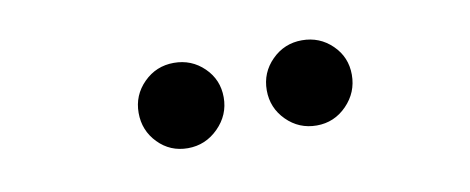

<svg xmlns="http://www.w3.org/2000/svg" viewBox="-29 -799 668 273"><g transform="rotate(-10 305.0 -662.5)"><path d="M226.5 -601Q201 -601 183.5 -619Q166 -637 166 -662.5Q166 -688 184 -706Q202 -724 227.5 -724Q253 -724 271 -706.5Q289 -689 289 -663.5Q289 -638 270.5 -619.5Q252 -601 226.5 -601ZM412.5 -601Q387 -601 369 -619Q351 -637 351 -662.5Q351 -688 369 -706Q387 -724 412.5 -724Q438 -724 456 -706.5Q474 -689 474 -663.5Q474 -638 456 -619.5Q438 -601 412.5 -601Z"/></g></svg>

Font: Montserrat Subrayada
Style: Regular
Weight: 400
Designer: Julieta Ulanovsky
Foundry: Julieta Ulanovsky
Version: Version 2.001